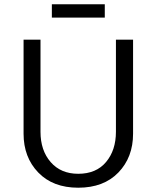

<svg xmlns="http://www.w3.org/2000/svg" viewBox="-20 -865 732 896"><path d="M222 -845H469V-783H222ZM169 -250Q169 -163 216.5 -108.5Q264 -54 345 -54Q429 -54 475 -109Q521 -164 521 -250V-680H601V-241Q601 -131 532.5 -60Q464 11 345 11Q227 11 158.5 -60Q90 -131 90 -241V-680H169Z"/></svg>

Font: Palanquin
Style: Regular
Weight: 400
Designer: Pria Ravichandran
Version: Version 1.0.4